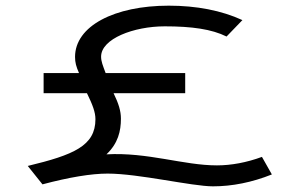

<svg xmlns="http://www.w3.org/2000/svg" viewBox="-20 -643 1040 678"><path d="M130 8C224 -17 302 -30 360 -30C470 -30 658 15 732 15C800 15 870 1 940 -27L905 -89C851 -69 796 -59 746 -59C628 -59 502 -106 356 -98C397 -137 407 -180 407 -224C407 -251 399 -277 381 -314H634V-385H353C343 -412 337 -426 337 -443C337 -506 452 -550 562 -550C657 -550 728 -540 780 -514L836 -572C762 -606 674 -623 576 -623C384 -623 245 -551 245 -442C245 -422 249 -408 259 -385H134V-314H287C307 -273 317 -247 317 -222C317 -128 240 -96 78 -57Z"/></svg>

Font: Inconsolata UltraExpanded
Style: Regular
Weight: 400
Width: 9
Monospace: yes
Designer: Raph Levien, Cyreal, Brenton Simpson
Foundry: Raph Levien, Cyreal, Google
Version: Version 3.100